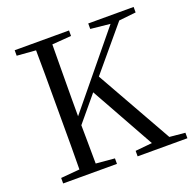

<svg xmlns="http://www.w3.org/2000/svg" viewBox="-128 -857 988 986"><g transform="rotate(-20 366.0 -364.0)"><path d="M53 0V-30L156 -39Q157 -103 157 -168Q157 -252 157 -337V-391Q157 -476 157 -560Q157 -625 156 -690L53 -698V-728H350V-698L245 -690Q244 -626 244 -561Q243 -476 243 -391V-298L562 -687L455 -698V-728H703V-698L610 -688L413 -453L647 -38L732 -30V0H460V-30L552 -39L358 -387L243 -249Q243 -208 244 -158Q244 -101 245 -39L347 -30V0Z"/></g></svg>

Font: Early Summer Mincho
Style: Regular
Weight: 400
Designer: GuiWonder
Version: Version 1.002